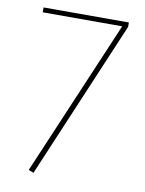

<svg xmlns="http://www.w3.org/2000/svg" viewBox="-78 -717 588 778"><g transform="rotate(10 216.0 -327.5)"><path d="M389 -643 114 6 93 -2 365 -641H38V-661H389Z"/></g></svg>

Font: FiraSans
Style: Regular
Weight: 150
Designer: Carrois Corporate & Edenspiekermann AG
Foundry: Carrois Corporate GbR & Edenspiekermann AG
Version: Version 3.106;PS 003.106;hotconv 1.0.70;makeotf.lib2.5.58329